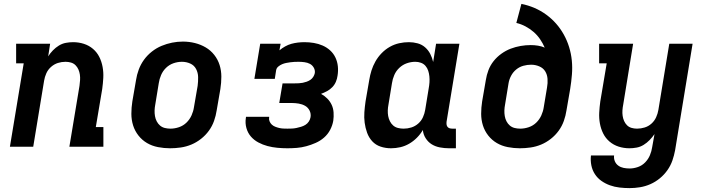

<svg xmlns="http://www.w3.org/2000/svg" viewBox="-20 -755 3640 988"><path d="M31 0 102 -429H63V-530H238L228 -465Q238 -481 252 -495.5Q266 -510 283 -520.5Q300 -531 319 -534.5Q338 -538 356 -538Q385 -538 411.5 -529.5Q438 -521 458.5 -503.5Q479 -486 491 -462Q503 -438 508 -410.5Q513 -383 511.5 -354.5Q510 -326 506 -297L473 -101H512V0H337L389 -313Q391 -328 392 -342.5Q393 -357 391 -371Q389 -385 383.5 -397.5Q378 -410 368.5 -419.5Q359 -429 345.5 -433Q332 -437 317 -437Q297 -437 278 -431Q259 -425 243 -411Q227 -397 218.5 -378Q210 -359 207 -340L151 0Z M855 8Q824 8 793 2Q762 -4 736.5 -19Q711 -34 692.5 -57.5Q674 -81 665 -109.5Q656 -138 656 -169.5Q656 -201 661 -233L680 -343Q684 -370 694 -397Q704 -424 721 -447.5Q738 -471 761.5 -489.5Q785 -508 811.5 -519Q838 -530 865.5 -535.5Q893 -541 921 -541Q953 -541 983 -533.5Q1013 -526 1038.5 -511Q1064 -496 1082.5 -472.5Q1101 -449 1110 -420.5Q1119 -392 1119 -360.5Q1119 -329 1114 -297L1095 -187Q1091 -160 1081.5 -133Q1072 -106 1055 -82.5Q1038 -59 1014.5 -40.5Q991 -22 964.5 -11Q938 0 910 4Q882 8 855 8ZM857 -93Q879 -93 901 -100.5Q923 -108 939.5 -124Q956 -140 965.5 -161Q975 -182 978 -203L997 -313Q1000 -336 999.5 -358.5Q999 -381 989 -400Q979 -419 959 -428Q939 -437 916 -437Q894 -437 872.5 -429.5Q851 -422 834.5 -406Q818 -390 809 -369Q800 -348 797 -327L779 -217Q776 -202 775.5 -187Q775 -172 777.5 -157.5Q780 -143 786.5 -130.5Q793 -118 803.5 -109Q814 -100 828 -96.5Q842 -93 857 -93Z M1459 8Q1433 8 1407 5.5Q1381 3 1356.5 -3.5Q1332 -10 1309.5 -22Q1287 -34 1271 -52.5Q1255 -71 1248 -96Q1241 -121 1245 -147Q1245 -149 1245.5 -150.5Q1246 -152 1246 -154H1365Q1365 -153 1365 -152.5Q1365 -152 1365 -151Q1363 -141 1367 -131Q1371 -121 1378.5 -114Q1386 -107 1396 -103Q1406 -99 1416.5 -96.5Q1427 -94 1437.5 -93.5Q1448 -93 1459 -93Q1471 -93 1482.5 -93.5Q1494 -94 1505.5 -96.5Q1517 -99 1529 -102.5Q1541 -106 1551.5 -112.5Q1562 -119 1569 -129.5Q1576 -140 1578 -152Q1581 -170 1573 -186Q1565 -202 1550 -210.5Q1535 -219 1517 -222Q1499 -225 1481 -225H1417L1434 -326H1498Q1508 -326 1518 -326.5Q1528 -327 1538 -329Q1548 -331 1558 -334.5Q1568 -338 1577 -344Q1586 -350 1592 -359.5Q1598 -369 1600 -379Q1602 -394 1594.5 -407Q1587 -420 1574.5 -426.5Q1562 -433 1546.5 -435Q1531 -437 1516 -437Q1505 -437 1494.5 -436.5Q1484 -436 1473.5 -434.5Q1463 -433 1452.5 -431Q1442 -429 1431.5 -424.5Q1421 -420 1412 -412.5Q1403 -405 1401 -394L1394 -349H1289L1319 -530H1424L1418 -496Q1431 -507 1447 -516Q1463 -525 1479.5 -529.5Q1496 -534 1513 -536Q1530 -538 1547 -538Q1571 -538 1595 -534Q1619 -530 1640.5 -520.5Q1662 -511 1679 -495.5Q1696 -480 1706 -459Q1716 -438 1718.5 -414Q1721 -390 1717 -366Q1715 -350 1708.5 -334.5Q1702 -319 1690 -306.5Q1678 -294 1663 -286Q1648 -278 1632 -272Q1650 -262 1664 -248Q1678 -234 1686.5 -216Q1695 -198 1696.5 -176.5Q1698 -155 1695 -134Q1691 -110 1679 -87Q1667 -64 1647.5 -47Q1628 -30 1604 -19.5Q1580 -9 1556 -2.5Q1532 4 1507.5 6Q1483 8 1459 8Z M1992 8Q1964 8 1938.5 -0.5Q1913 -9 1895.5 -28Q1878 -47 1869 -72Q1860 -97 1856.5 -123.5Q1853 -150 1855 -177.5Q1857 -205 1861 -233L1880 -343Q1884 -368 1891.5 -392Q1899 -416 1912 -439Q1925 -462 1944 -481.5Q1963 -501 1986 -514Q2009 -527 2034 -532.5Q2059 -538 2084 -538Q2107 -538 2129 -532Q2151 -526 2167.5 -511.5Q2184 -497 2194 -477.5Q2204 -458 2209 -436L2224 -530H2344L2278 -129Q2277 -121 2278 -114Q2279 -107 2283 -102Q2287 -97 2293.5 -95Q2300 -93 2308 -93H2326V8H2291Q2267 8 2243.5 3.5Q2220 -1 2201.5 -12.5Q2183 -24 2170.5 -43.5Q2158 -63 2156 -86Q2143 -64 2125 -46Q2107 -28 2085.5 -15.5Q2064 -3 2040 2.5Q2016 8 1992 8ZM2057 -93Q2077 -93 2096.5 -99Q2116 -105 2132 -119Q2148 -133 2156.5 -152Q2165 -171 2168 -190L2186 -300Q2189 -316 2190 -331.5Q2191 -347 2189.5 -362Q2188 -377 2183.5 -391Q2179 -405 2169.5 -416Q2160 -427 2146 -432Q2132 -437 2117 -437Q2095 -437 2073.5 -429.5Q2052 -422 2035 -406Q2018 -390 2009 -369Q2000 -348 1997 -327L1979 -217Q1976 -202 1975.5 -187Q1975 -172 1977.5 -158Q1980 -144 1986.5 -131Q1993 -118 2003.5 -109Q2014 -100 2028 -96.5Q2042 -93 2057 -93Z M2655 8Q2624 8 2593 2Q2562 -4 2536.5 -19Q2511 -34 2492.5 -57.5Q2474 -81 2465 -109.5Q2456 -138 2456 -169.5Q2456 -201 2461 -233L2480 -343Q2484 -369 2493.5 -394Q2503 -419 2520 -440.5Q2537 -462 2560 -478.5Q2583 -495 2608 -504.5Q2633 -514 2659 -518.5Q2685 -523 2711 -523Q2730 -523 2748.5 -520Q2767 -517 2783 -510Q2773 -533 2759 -553.5Q2745 -574 2726 -590.5Q2707 -607 2684.5 -619Q2662 -631 2637 -637L2663 -735Q2698 -728 2730.5 -714Q2763 -700 2791 -679.5Q2819 -659 2841.5 -633.5Q2864 -608 2881 -577.5Q2898 -547 2908.5 -513Q2919 -479 2922.5 -443.5Q2926 -408 2923 -371Q2920 -334 2914 -297L2895 -187Q2891 -160 2881.5 -133Q2872 -106 2855 -82.5Q2838 -59 2814.5 -40.5Q2791 -22 2764.5 -11Q2738 0 2710 4Q2682 8 2655 8ZM2657 -93Q2679 -93 2701 -100.5Q2723 -108 2739.5 -124Q2756 -140 2765.5 -161Q2775 -182 2778 -203L2795 -305Q2799 -327 2797.5 -349Q2796 -371 2785.5 -388Q2775 -405 2755 -413.5Q2735 -422 2713 -422Q2693 -422 2673 -416.5Q2653 -411 2636.5 -397.5Q2620 -384 2610 -365Q2600 -346 2597 -327L2579 -217Q2576 -202 2575.5 -187Q2575 -172 2577.5 -157.5Q2580 -143 2586.5 -130.5Q2593 -118 2603.5 -109Q2614 -100 2628 -96.5Q2642 -93 2657 -93Z M3220 213Q3194 213 3168 210Q3142 207 3118.5 198.5Q3095 190 3075 176Q3055 162 3041.5 141.5Q3028 121 3023 96Q3018 71 3021 45H3140Q3138 61 3144 75Q3150 89 3162 97.5Q3174 106 3189 109Q3204 112 3220 112Q3241 112 3262.5 104.5Q3284 97 3300 80.5Q3316 64 3324.5 43.5Q3333 23 3336 2L3348 -65Q3337 -49 3323 -34.5Q3309 -20 3292 -9.5Q3275 1 3256 4.5Q3237 8 3219 8Q3190 8 3163.5 -0.5Q3137 -9 3116.5 -26.5Q3096 -44 3084 -68Q3072 -92 3067 -119.5Q3062 -147 3063.5 -175.5Q3065 -204 3069 -233L3102 -429H3063V-530H3238L3187 -217Q3184 -202 3183 -187.5Q3182 -173 3184 -159Q3186 -145 3191.5 -132.5Q3197 -120 3206.5 -110.5Q3216 -101 3229.5 -97Q3243 -93 3258 -93Q3278 -93 3297.5 -99Q3317 -105 3332.5 -119Q3348 -133 3356.5 -152Q3365 -171 3368 -190L3424 -530H3544L3454 18Q3449 45 3440 71Q3431 97 3414.5 120.5Q3398 144 3375.5 162.5Q3353 181 3327 192.5Q3301 204 3273.5 208.5Q3246 213 3220 213Z"/></svg>

Font: Iosevka Curly Slab Extended
Style: Bold Italic
Weight: 700
Width: 7
Italic angle: -9°
Monospace: yes
Designer: Belleve Invis
Foundry: Belleve Invis
Version: Version 11.0.0; ttfautohint (v1.8.3)